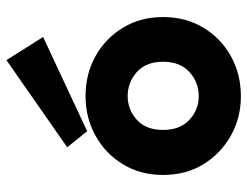

<svg xmlns="http://www.w3.org/2000/svg" viewBox="-106 -657 769 597"><g transform="rotate(-90 278.5 -358.5)"><path d="M278 6Q210 6 154.5 -25.5Q99 -57 66 -111Q33 -165 33 -236Q33 -306 66 -360.5Q99 -415 155 -446Q211 -477 278 -477Q347 -477 402.5 -446Q458 -415 491 -360.5Q524 -306 524 -236Q524 -166 491.5 -111.5Q459 -57 403 -25.5Q347 6 278 6ZM278 -125Q321 -125 353 -154Q385 -183 385 -236Q385 -289 353 -317.5Q321 -346 278 -346Q236 -346 204.5 -317.5Q173 -289 173 -236Q173 -183 204.5 -154Q236 -125 278 -125ZM169 -472 119 -534 390 -723 462 -609Z"/></g></svg>

Font: Lil Grotesk Black
Style: Regular
Weight: 900
Designer: Bastien Sozeau
Foundry: NBR — Bastien Sozeau
Version: Version 3.003; ttfautohint (v1.8.4.7-5d5b);gftools[0.9.33]